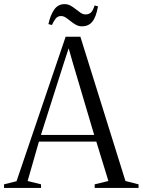

<svg xmlns="http://www.w3.org/2000/svg" viewBox="-30 -932 707 952"><path d="M52 -33.5 295.5 -750H368.5L592 -34.5L657 -18V0H439.5V-18L507.5 -34.5L447.5 -230H163L107 -34.5L173.5 -18V0H-10V-18ZM437 -263 329.5 -625.5 310.5 -692.5 288.5 -625.5 173 -263ZM376.5 -801.5Q360 -801.5 346.2 -809.2Q332.5 -817 320.2 -827Q308 -837 296.2 -844.8Q284.5 -852.5 272.5 -852.5Q256 -852.5 245.8 -839.5Q235.5 -826.5 227.5 -808L210 -812.5Q220 -858 239 -884.8Q258 -911.5 290 -911.5Q306.5 -911.5 320.2 -903.8Q334 -896 346.2 -886Q358.5 -876 370.2 -868.2Q382 -860.5 394 -860.5Q410.5 -860.5 420.8 -869.8Q431 -879 439 -905L456 -900.5Q446.5 -847.5 427.8 -824.5Q409 -801.5 376.5 -801.5Z"/></svg>

Font: Merriweather 144pt Light
Style: Regular
Weight: 300
Version: Version 2.100